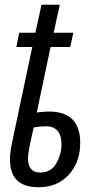

<svg xmlns="http://www.w3.org/2000/svg" viewBox="-20 -779 408 809"><path d="M142 10Q222 10 270 -43Q318 -96 318 -176Q318 -309 187 -309Q172 -309 158.5 -307.5Q145 -306 135 -305L193 -581H276L289 -641H206L232 -759H155L129 -641H61L49 -581H116L31 -179Q27 -161 24.5 -142.5Q22 -124 22 -107Q22 10 142 10ZM150 -52Q98 -52 98 -112Q98 -129 104.5 -162Q111 -195 122 -242Q154 -247 173 -247Q239 -247 239 -170Q239 -129 217 -90.5Q195 -52 150 -52Z"/></svg>

Font: Noto Sans UI Condensed
Style: Italic
Weight: 400
Width: 3
Italic angle: -12°
Designer: Monotype Design Team
Foundry: Monotype Imaging Inc.
Version: Version 1.901